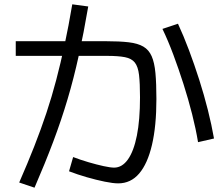

<svg xmlns="http://www.w3.org/2000/svg" viewBox="-20 -837 1040 890"><path d="M528 13Q504 13 465 5Q426 -3 382.5 -15.5Q339 -28 300 -43L319 -109Q353 -96 390.5 -85Q428 -74 460 -67Q492 -60 509 -60Q546 -60 573 -98Q600 -136 614.5 -208.5Q629 -281 629 -386Q629 -451 624.5 -489.5Q620 -528 605 -547Q590 -566 559 -572Q528 -578 476 -578H53V-646H470Q534 -646 576.5 -641Q619 -636 644.5 -621Q670 -606 683 -576.5Q696 -547 700.5 -498.5Q705 -450 705 -378Q705 -253 684.5 -165.5Q664 -78 625 -32.5Q586 13 528 13ZM69 9Q108 -80 139 -159Q170 -238 195 -313Q220 -388 240.5 -466Q261 -544 279.5 -630Q298 -716 315 -817L389 -807Q368 -684 345 -579Q322 -474 293 -376.5Q264 -279 226.5 -179.5Q189 -80 140 33ZM898 -178Q888 -239 870.5 -308Q853 -377 830.5 -447.5Q808 -518 783.5 -583.5Q759 -649 733 -703L805 -727Q831 -671 856 -604.5Q881 -538 903.5 -467.5Q926 -397 943.5 -327.5Q961 -258 972 -195Z"/></svg>

Font: M PLUS 1 Code
Style: Regular
Weight: 400
Designer: Coji Morishita
Foundry: UNDERFOREST DESIGN
Version: Version 1.005